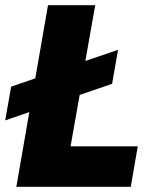

<svg xmlns="http://www.w3.org/2000/svg" viewBox="-23 -720 598 740"><path d="M40 0H481L508 -156H249L284 -354L409 -397L432 -528L306 -485L344 -700H162L113 -418L20 -386L-3 -256L90 -288Z"/></svg>

Font: Fixel Display ExtraBold
Style: Italic
Weight: 800
Italic angle: -10°
Designer: AlfaBravo + MacPaw
Foundry: Kyrylo Tkachov, Marchela Mozhyna, Serhii Makarenko, Maria Weinstein, Zakhar Kryvoshyya
Version: Version 1.210;Glyphs 3.2 (3217)